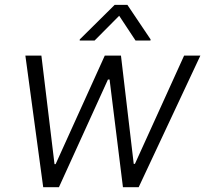

<svg xmlns="http://www.w3.org/2000/svg" viewBox="-20 -776 851 796"><path d="M372.2 -608 474.1 -710.6 541.9 -608H603.7L604.4 -612.6L508.2 -755.7H455.3L310.7 -612.6L310.4 -608ZM159.1 0H224.4L427.6 -446.4H434.3L489.7 0H555L810.7 -545.5H743.3L539.4 -96.6H534.4L481.5 -545.5H414.4L210.6 -95.5H206L151.6 -545.5H85.2Z"/></svg>

Font: TID UI Light
Style: Italic
Weight: 300
Italic angle: -9.39999°
Designer: The TID Project Authors
Foundry: Bakken & Bæck
Version: Version 1.001;hotconv 1.0.109;makeotfexe 2.5.65596